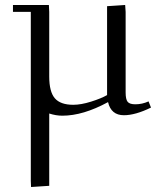

<svg xmlns="http://www.w3.org/2000/svg" viewBox="-20 -459 648 773"><path d="M32.2 -411.1V-439H176.8L178.2 -411.1V-150.9Q178.2 -89.4 200.9 -63.2Q223.6 -37.1 274.9 -37.1Q306.2 -37.1 346.7 -49.8Q387.2 -62.5 411.1 -76.2V-434.1L483.9 -439L485.8 -411.1V-86.9Q485.8 -59.1 493.9 -49.1Q502 -39.1 524.9 -39.1Q552.2 -39.1 578.1 -50.8L587.9 -25.9Q524.9 4.9 479 4.9Q427.2 4.9 415 -47.9Q314.5 6.8 231 6.8Q205.6 6.8 178.2 -2V289.1L105 293.9L104 269V-411.1Z"/></svg>

Font: Dehuti Alt
Style: Book
Weight: 400
Version: Version 1.2